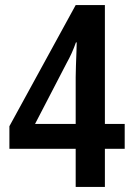

<svg xmlns="http://www.w3.org/2000/svg" viewBox="-20 -736 526 756"><path d="M471 -150H393V0H278V-150H17V-239L278 -716H393V-248H471ZM278 -432Q278 -449 279 -477Q280 -505 281 -531.5Q282 -558 282 -569H279Q264 -526 242 -487L118 -248H278Z"/></svg>

Font: Noto Sans Gujarati Condensed SemiBold
Style: Regular
Weight: 600
Width: 3
Designer: Jelle Bosma - Monotype Design Team, Universal Thirst
Foundry: Monotype Imaging Inc.
Version: Version 2.106; ttfautohint (v1.8.4.7-5d5b)